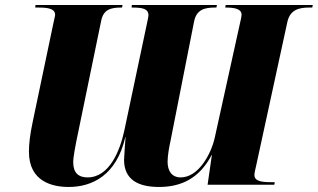

<svg xmlns="http://www.w3.org/2000/svg" viewBox="-20 -734 1263 763"><path d="M253 9C346 9 443 -37 478 -189H479C478 -177 473 -110 473 -99C473 -18 532 9 612 9C701 9 773 -26 821 -118H822L805 0H1070L1072 -10H1060C1021 -10 991 -13 991 -39C991 -49 996 -65 998 -76L1122 -647C1133 -696 1169 -704 1209 -704H1221L1223 -714H877L875 -704H877C909 -704 940 -700 940 -675C940 -670 938 -660 934 -643L833 -185C818 -120 768 -29 698 -29C662 -29 646 -56 646 -91C646 -115 652 -149 658 -176L751 -647C760 -696 793 -704 834 -704H840L842 -714H504L503 -704H505C545 -704 570 -700 570 -673C570 -669 568 -659 563 -636L474 -215C457 -136 415 -29 328 -29C292 -29 271 -47 271 -89C271 -112 280 -154 283 -171L382 -651C391 -697 421 -704 462 -704H465L467 -714H121L120 -704H132C170 -704 199 -700 199 -675C199 -670 196 -661 191 -636L110 -250C99 -198 95 -162 95 -131C95 -11 190 9 253 9Z"/></svg>

Font: Noto Serif Display SemiCondensed Black
Style: Italic
Weight: 900
Width: 4
Italic angle: -12°
Designer: Monotype Design Team
Foundry: Monotype Imaging Inc.
Version: Version 2.009